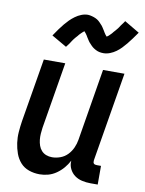

<svg xmlns="http://www.w3.org/2000/svg" viewBox="-86 -822 674 891"><g transform="rotate(10 251.0 -376.5)"><path d="M163 8Q136 8 112 -0.5Q88 -9 72 -27Q56 -45 47.5 -68.5Q39 -92 35.5 -117.5Q32 -143 34 -169Q36 -195 40 -221L90 -520H191L139 -207Q137 -193 136 -178.5Q135 -164 136.5 -150Q138 -136 142.5 -123Q147 -110 156 -100Q165 -90 178 -85Q191 -80 206 -80Q225 -80 244.5 -87Q264 -94 278.5 -109Q293 -124 301.5 -143Q310 -162 313 -181L369 -520H470L400 -100Q400 -96 400 -92Q400 -88 402.5 -85Q405 -82 409 -81Q413 -80 418 -80H437V8H403Q382 8 362.5 3.5Q343 -1 328 -12Q313 -23 304 -41Q295 -59 297 -80Q287 -61 273 -44.5Q259 -28 241 -15.5Q223 -3 203 2.5Q183 8 163 8ZM181 -596 110 -637Q122 -655 132.5 -669.5Q143 -684 153 -696Q163 -708 173 -718Q183 -728 196.5 -738Q210 -748 225.5 -754Q241 -760 256 -760Q261 -760 265.5 -759Q270 -758 274.5 -757Q279 -756 283 -754.5Q287 -753 292 -751Q297 -749 300.5 -746.5Q304 -744 307.5 -741.5Q311 -739 314 -735.5Q317 -732 320.5 -728.5Q324 -725 327 -721.5Q330 -718 332 -714.5Q334 -711 336.5 -707.5Q339 -704 341 -700.5Q343 -697 346 -692Q349 -687 352 -683Q355 -679 358 -676Q361 -673 361 -671Q360 -671 358.5 -671.5Q357 -672 356 -672H355L358 -675Q362 -677 365 -679.5Q368 -682 370.5 -684.5Q373 -687 375 -689Q377 -691 379 -693Q381 -695 382.5 -697Q384 -699 386 -701.5Q388 -704 390.5 -706.5Q393 -709 395 -711.5Q397 -714 399.5 -717Q402 -720 404.5 -723Q407 -726 409 -729.5Q411 -733 413.5 -736.5Q416 -740 419 -744Q422 -748 425 -752Q428 -756 431 -761L502 -719Q490 -702 479.5 -687.5Q469 -673 459 -661Q449 -649 439 -638.5Q429 -628 416 -618.5Q403 -609 387.5 -603Q372 -597 357 -597Q352 -597 347 -597.5Q342 -598 337.5 -599Q333 -600 329 -601.5Q325 -603 320 -605.5Q315 -608 311.5 -610.5Q308 -613 304.5 -615.5Q301 -618 298 -621.5Q295 -625 291.5 -628.5Q288 -632 285 -635.5Q282 -639 280 -642.5Q278 -646 275.5 -649.5Q273 -653 271 -656.5Q269 -660 266 -665Q263 -670 260 -673.5Q257 -677 254 -680.5Q251 -684 251 -685V-686Q252 -686 253.5 -685.5Q255 -685 256 -685H257L254 -683Q250 -680 247 -677.5Q244 -675 241 -672Q238 -669 236.5 -667.5Q235 -666 233 -664Q231 -662 229.5 -660Q228 -658 226 -655.5Q224 -653 221.5 -650.5Q219 -648 217 -645.5Q215 -643 212.5 -640Q210 -637 207.5 -633.5Q205 -630 203 -627Q201 -624 198.5 -620Q196 -616 193.5 -612.5Q191 -609 187.5 -604.5Q184 -600 181 -596Z"/></g></svg>

Font: Iosevka Term Curly Semibold
Style: Italic
Weight: 600
Italic angle: -9°
Designer: Belleve Invis
Foundry: Belleve Invis
Version: Version 32.3.0